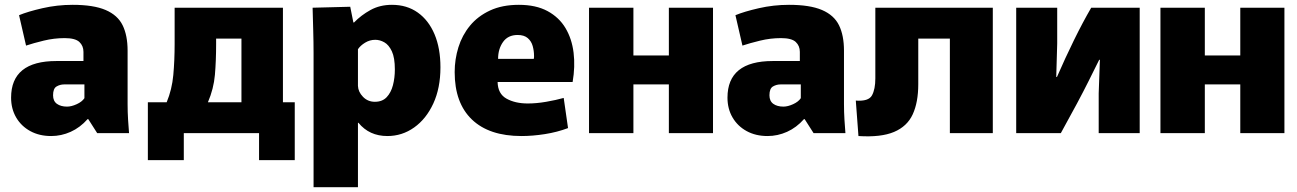

<svg xmlns="http://www.w3.org/2000/svg" viewBox="-20 -552 5379 796"><path d="M192 12Q143 12 105.5 -8.5Q68 -29 47 -65Q26 -101 26 -147Q26 -299 214 -299H326V-337Q326 -362 309 -378Q292 -394 248 -394Q204 -394 161 -383.5Q118 -373 88 -363L59 -489Q95 -504 156 -518Q217 -532 281 -532Q368 -532 418 -510.5Q468 -489 488.5 -447Q509 -405 509 -342V-120Q509 -88 511 -55.5Q513 -23 515 0H383L346 -58H343Q312 -23 273 -5.5Q234 12 192 12ZM258 -110Q276 -110 298 -120Q320 -130 330 -145V-202H246Q229 -202 214.5 -193.5Q200 -185 200 -157Q200 -133 216 -121.5Q232 -110 258 -110Z M593 112V-128H671Q693 -181 698.5 -241Q704 -301 704 -370V-520H1153V-128H1202V112H1054V0H742V112ZM876 -370Q876 -300 871 -242Q866 -184 842 -128H981V-392H876Z M1280 -331Q1280 -377 1278.5 -428Q1277 -479 1276 -520L1432 -524L1445 -459H1448Q1477 -489 1516 -510.5Q1555 -532 1605 -532Q1667 -532 1712 -500Q1757 -468 1781.5 -410Q1806 -352 1806 -273Q1806 -187 1776.5 -123Q1747 -59 1697 -23.5Q1647 12 1586 12Q1511 12 1466 -43H1464V224H1280ZM1534 -130Q1565 -130 1583 -149Q1601 -168 1609 -198.5Q1617 -229 1617 -264Q1617 -313 1604.5 -339.5Q1592 -366 1573.5 -376.5Q1555 -387 1536 -387Q1513 -387 1493.5 -375Q1474 -363 1464 -348V-196Q1465 -171 1485 -150.5Q1505 -130 1534 -130Z M2142 12Q2008 12 1936.5 -56.5Q1865 -125 1865 -253Q1865 -306 1880.5 -356Q1896 -406 1928.5 -445.5Q1961 -485 2011.5 -508.5Q2062 -532 2131 -532Q2202 -532 2250 -506Q2298 -480 2324.5 -435.5Q2351 -391 2358 -333.5Q2365 -276 2354 -212H2043Q2044 -163 2080 -143Q2116 -123 2168 -123Q2204 -123 2244.5 -130Q2285 -137 2317 -146L2335 -21Q2290 -4 2239 4Q2188 12 2142 12ZM2126 -407Q2086 -407 2065.5 -378Q2045 -349 2045 -308H2193Q2194 -312 2194 -315Q2194 -318 2194 -321Q2194 -341 2188.5 -361Q2183 -381 2168 -394Q2153 -407 2126 -407Z M2422 -520H2606V-322H2753V-520H2936V0H2753V-202H2606V0H2422Z M3162 12Q3113 12 3075.5 -8.5Q3038 -29 3017 -65Q2996 -101 2996 -147Q2996 -299 3184 -299H3296V-337Q3296 -362 3279 -378Q3262 -394 3218 -394Q3174 -394 3131 -383.5Q3088 -373 3058 -363L3029 -489Q3065 -504 3126 -518Q3187 -532 3251 -532Q3338 -532 3388 -510.5Q3438 -489 3458.5 -447Q3479 -405 3479 -342V-120Q3479 -88 3481 -55.5Q3483 -23 3485 0H3353L3316 -58H3313Q3282 -23 3243 -5.5Q3204 12 3162 12ZM3228 -110Q3246 -110 3268 -120Q3290 -130 3300 -145V-202H3216Q3199 -202 3184.5 -193.5Q3170 -185 3170 -157Q3170 -133 3186 -121.5Q3202 -110 3228 -110Z M3539 12 3528 -135Q3581 -131 3595 -156.5Q3609 -182 3609 -227V-520H4096V0H3918V-392H3787V-203Q3787 -128 3764 -78Q3741 -28 3686.5 -5Q3632 18 3539 12Z M4193 0V-520H4363V-372L4359 -233H4362Q4396 -311 4432.5 -385.5Q4469 -460 4504 -520H4705V0H4535V-165L4540 -304H4537Q4529 -288 4492 -213.5Q4455 -139 4378 0Z M4791 -520H4975V-322H5122V-520H5305V0H5122V-202H4975V0H4791Z"/></svg>

Font: Murecho ExtraBold
Style: Regular
Weight: 800
Designer: Neil Summerour
Foundry: Positype
Version: Version 1.010; ttfautohint (v1.8.3)